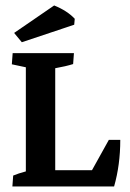

<svg xmlns="http://www.w3.org/2000/svg" viewBox="-20 -676 473 696"><path d="M24.9 0 27.8 -39.6Q46.4 -47.4 73.7 -54.7V-432.1L22.9 -442.9L25.9 -483.4H248L245.1 -443.8Q218.8 -435.5 180.2 -428.7V-59.1H313.5L374.5 -168.9H416Q416 -78.6 393.6 0ZM59.1 -522.9 31.2 -556.6 176.3 -656.2Q223.6 -637.2 251 -607.9L249 -586.4Z"/></svg>

Font: Markazi Text SemiBold
Style: Regular
Weight: 600
Designer: Borna Izadpanah (Arabic designer), Fiona Ross (Arabic design director) and Florian Runge (Latin designer)
Foundry: Borna Izadpanah and Florian Runge
Version: Version 1.001; ttfautohint (v1.8.3)